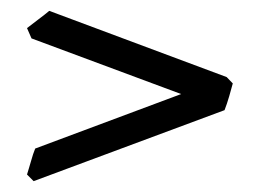

<svg xmlns="http://www.w3.org/2000/svg" viewBox="-20 -459 479 354"><path d="M409.2 -305.2Q406.7 -295.9 402.6 -281.5Q398.4 -267.1 394 -255.9L42 -125L29.8 -137.2Q31.2 -142.1 33.2 -148.4Q35.2 -154.8 37.1 -161.6Q39.1 -168.5 41 -174.6Q43 -180.7 44.9 -185.1L314 -285.6L38.1 -388.2L29.8 -407.2Q41 -416 51.5 -423.8Q62 -431.6 70.8 -439L397.9 -316.9Z"/></svg>

Font: Gentium Plus CyrE
Style: Regular
Weight: 400
Designer: J. Victor Gaultney, Annie Olsen, Iska Routamaa, Becca Hirsbrunner
Foundry: SIL International
Version: Version 5.000